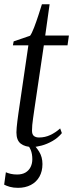

<svg xmlns="http://www.w3.org/2000/svg" viewBox="-20 -679 344 900"><path d="M141.5 -169.5Q137.5 -142 135 -124Q132.5 -106 131.2 -93Q130 -80 130 -66.5Q130 -49 138.8 -41.8Q147.5 -34.5 163 -34.5Q191 -34.5 216 -46.2Q241 -58 262 -77L270 -55Q251.5 -32.5 226 -18Q200.5 -3.5 175.5 3.2Q150.5 10 132 10Q98 10 77.5 -5.5Q57 -21 57 -58.5Q57 -67.5 58.2 -81.2Q59.5 -95 61.5 -111.8Q63.5 -128.5 66.2 -147Q69 -165.5 71.5 -183L113 -466.5H40.5L44 -485L121 -511.5Q129 -522 139.8 -550Q150.5 -578 160.5 -608.8Q170.5 -639.5 176.5 -659H212.5L192 -512.5H303L296.5 -466.5H185.5ZM64.5 201.5Q43 201.5 26.2 196.8Q9.5 192 -0.5 186.5L7.5 128.5Q17.5 133 30.8 136Q44 139 60 139Q84 139 99.8 129.5Q115.5 120 123.5 103.8Q131.5 87.5 131.5 67.5Q131.5 42 124 24Q116.5 6 100.5 -13L118 -14.5L125.5 -13Q148 7 163.5 32Q179 57 179 90Q179 124 164.8 149.2Q150.5 174.5 124.5 188Q98.5 201.5 64.5 201.5Z"/></svg>

Font: Merriweather 120pt Light
Style: Italic
Weight: 300
Italic angle: -7.8°
Version: Version 2.101